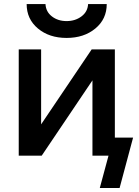

<svg xmlns="http://www.w3.org/2000/svg" viewBox="-20 -766 684 946"><path d="M111.3 -746.1H204.1Q206.1 -708 235.8 -685.1Q265.6 -662.1 308.1 -662.1Q350.6 -662.1 381.3 -685.1Q412.1 -708 414.1 -746.1H505.9Q505.9 -671.9 449.7 -625.5Q393.6 -579.1 308.1 -579.1Q222.7 -579.1 167 -625.5Q111.3 -671.9 111.3 -746.1ZM435.5 -370.1 185.5 1H72.3V-522.5H182.6V-153.3L431.6 -522.5H545.9V-87.9H635.7L569.3 160.2H471.7L514.6 1H480.5H435.5Z"/></svg>

Font: Gen Shin Gothic Medium
Style: Regular
Weight: 500
Designer: [Source Han Sans]
Ryoko NISHIZUKA  (kana & ideographs); Paul D. Hunt (Latin, Greek & Cyrillic); Wenlong ZHANG  (bopomofo
Version: Version 1.002.20150607